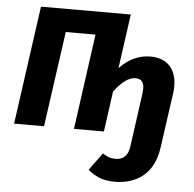

<svg xmlns="http://www.w3.org/2000/svg" viewBox="-53 -583 866 856"><g transform="rotate(5 380.0 -155.5)"><path d="M719 -227Q719 -210 716 -192L689 0L682 49Q670 134 619.5 176.5Q569 219 491 219Q451 219 422.5 207.5Q394 196 371 176L428 98Q444 108 456.5 112.5Q469 117 487 117Q512 117 527.5 102Q543 87 547 57L555 0L580 -181Q582 -199 582 -205Q582 -249 544 -249Q500 -249 449 -181L424 0H290L349 -427H216L156 0H22L96 -530H498L464 -287Q525 -351 602 -351Q657 -351 688 -319Q719 -287 719 -227Z"/></g></svg>

Font: Fira Sans Condensed SemiBold
Style: Italic
Weight: 600
Width: 3
Italic angle: -8°
Designer: bBox Type GmbH & Carrois Corporate GbR & Edenspiekermann AG
Foundry: bBox Type GmbH & Carrois Corporate GbR & Edenspiekermann AG
Version: Version 4.301